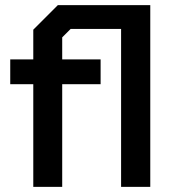

<svg xmlns="http://www.w3.org/2000/svg" viewBox="-20 -730 677 750"><path d="M567 0H453V-617H256L223 -584V-498H373V-401H223V0H110V-401H20V-498H110V-614L206 -710H567Z"/></svg>

Font: Chakra Petch SemiBold
Style: Regular
Weight: 600
Designer: Katatrad Aksorn Co.,Ltd.
Foundry: Cadson Demak Co.,Ltd.
Version: Version 1.000; ttfautohint (v1.6)